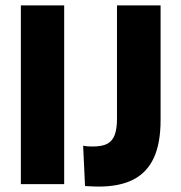

<svg xmlns="http://www.w3.org/2000/svg" viewBox="-20 -680 668 709"><path d="M57 0V-660H217V0ZM294 7 287 -142Q296 -140 306 -139.5Q316 -139 322 -139Q357 -139 376 -149Q395 -159 403.5 -181.5Q412 -204 412 -241V-660H573V-237Q573 -151 548 -97Q523 -43 472.5 -17Q422 9 344 9Q335 9 324.5 8.5Q314 8 294 7Z"/></svg>

Font: Bricolage Grotesque 24pt SemiCondensed ExtraBold
Style: Regular
Weight: 800
Width: 4
Designer: Mathieu Triay
Foundry: Atelier Triay
Version: Version 1.001;gftools[0.9.33.dev8+g029e19f]